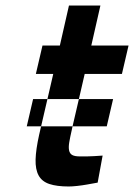

<svg xmlns="http://www.w3.org/2000/svg" viewBox="-20 -664 486 696"><path d="M243 -206 266 -305H152L173 -396H110L134 -499H197L230 -644H344L311 -499H446L422 -396H287L266 -305H390L367 -206ZM100 -305H152L129 -206H243L240 -192Q234 -166 231 -148Q228 -130 230.5 -118.5Q233 -107 242 -102Q251 -97 270 -97Q281 -97 294.5 -97Q308 -97 321 -98Q336 -99 352 -100L334 -2Q314 2 295 5Q278 8 260 10Q242 12 229 12Q186 12 159 3Q132 -6 120 -28Q108 -50 109 -86Q110 -122 122 -176L129 -206H77Z"/></svg>

Font: Panefresco 800wt
Style: Italic
Weight: 800
Foundry: Campivisivi & Chank Co
Version: Version 1.001